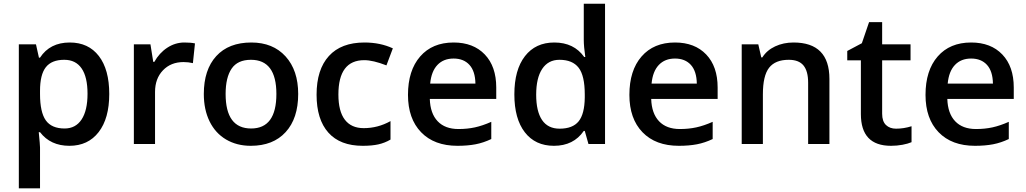

<svg xmlns="http://www.w3.org/2000/svg" viewBox="-20 -780 5560 1040"><path d="M356 9.8Q253.4 9.8 196.8 -64H189.9Q196.8 4.4 196.8 19V240.2H82V-540H174.8Q178.7 -524.9 190.9 -467.8H196.8Q250.5 -549.8 357.9 -549.8Q459 -549.8 515.4 -476.6Q571.8 -403.3 571.8 -271Q571.8 -138.7 514.4 -64.5Q457 9.8 356 9.8ZM328.1 -456.1Q259.8 -456.1 228.3 -416Q196.8 -376 196.8 -288.1V-271Q196.8 -172.4 228 -128.2Q259.3 -84 330.1 -84Q389.6 -84 421.9 -132.8Q454.1 -181.6 454.1 -272Q454.1 -362.8 422.1 -409.4Q390.1 -456.1 328.1 -456.1Z M979 -549.8Q1013.7 -549.8 1036.1 -544.9L1024.9 -438Q1000.5 -443.8 974.1 -443.8Q905.3 -443.8 862.5 -398.9Q819.8 -354 819.8 -282.2V0H705.1V-540H794.9L810.1 -444.8H815.9Q842.8 -493.2 886 -521.5Q929.2 -549.8 979 -549.8Z M1595.2 -271Q1595.2 -138.7 1527.3 -64.5Q1459.5 9.8 1338.4 9.8Q1262.7 9.8 1204.6 -24.4Q1146.5 -58.6 1115.2 -122.6Q1084 -186.5 1084 -271Q1084 -402.3 1151.4 -476.1Q1218.8 -549.8 1341.3 -549.8Q1458.5 -549.8 1526.9 -474.4Q1595.2 -398.9 1595.2 -271ZM1202.1 -271Q1202.1 -84 1340.3 -84Q1477.1 -84 1477.1 -271Q1477.1 -456.1 1339.4 -456.1Q1267.1 -456.1 1234.6 -408.2Q1202.1 -360.4 1202.1 -271Z M1944.8 9.8Q1822.3 9.8 1758.5 -61.8Q1694.8 -133.3 1694.8 -267.1Q1694.8 -403.3 1761.5 -476.6Q1828.1 -549.8 1954.1 -549.8Q2039.6 -549.8 2107.9 -518.1L2073.2 -425.8Q2000.5 -454.1 1953.1 -454.1Q1813 -454.1 1813 -268.1Q1813 -177.2 1847.9 -131.6Q1882.8 -85.9 1950.2 -85.9Q2026.9 -85.9 2095.2 -124V-23.9Q2064.5 -5.9 2029.5 2Q1994.6 9.8 1944.8 9.8Z M2458 9.8Q2332 9.8 2261 -63.7Q2189.9 -137.2 2189.9 -266.1Q2189.9 -398.4 2255.9 -474.1Q2321.8 -549.8 2437 -549.8Q2543.9 -549.8 2606 -484.9Q2668 -419.9 2668 -306.2V-244.1H2308.1Q2310.5 -165.5 2350.6 -123.3Q2390.6 -81.1 2463.4 -81.1Q2511.2 -81.1 2552.5 -90.1Q2593.8 -99.1 2641.1 -120.1V-26.9Q2599.1 -6.8 2556.2 1.5Q2513.2 9.8 2458 9.8ZM2437 -462.9Q2382.3 -462.9 2349.4 -428.2Q2316.4 -393.6 2310.1 -327.1H2555.2Q2554.2 -394 2522.9 -428.5Q2491.7 -462.9 2437 -462.9Z M2980.5 9.8Q2879.4 9.8 2822.8 -63.5Q2766.1 -136.7 2766.1 -269Q2766.1 -401.9 2823.5 -475.8Q2880.9 -549.8 2982.4 -549.8Q3088.9 -549.8 3144.5 -471.2H3150.4Q3142.1 -529.3 3142.1 -563V-759.8H3257.3V0H3167.5L3147.5 -70.8H3142.1Q3086.9 9.8 2980.5 9.8ZM3011.2 -83Q3082 -83 3114.3 -122.8Q3146.5 -162.6 3147.5 -252V-268.1Q3147.5 -370.1 3114.3 -413.1Q3081.1 -456.1 3010.3 -456.1Q2949.7 -456.1 2917 -407Q2884.3 -357.9 2884.3 -267.1Q2884.3 -177.2 2916 -130.1Q2947.8 -83 3011.2 -83Z M3657.2 9.8Q3531.2 9.8 3460.2 -63.7Q3389.2 -137.2 3389.2 -266.1Q3389.2 -398.4 3455.1 -474.1Q3521 -549.8 3636.2 -549.8Q3743.2 -549.8 3805.2 -484.9Q3867.2 -419.9 3867.2 -306.2V-244.1H3507.3Q3509.8 -165.5 3549.8 -123.3Q3589.8 -81.1 3662.6 -81.1Q3710.4 -81.1 3751.7 -90.1Q3793 -99.1 3840.3 -120.1V-26.9Q3798.3 -6.8 3755.4 1.5Q3712.4 9.8 3657.2 9.8ZM3636.2 -462.9Q3581.5 -462.9 3548.6 -428.2Q3515.6 -393.6 3509.3 -327.1H3754.4Q3753.4 -394 3722.2 -428.5Q3690.9 -462.9 3636.2 -462.9Z M4472.7 0H4357.4V-332Q4357.4 -394.5 4332.3 -425.3Q4307.1 -456.1 4252.4 -456.1Q4179.7 -456.1 4146 -413.1Q4112.3 -370.1 4112.3 -269V0H3997.6V-540H4087.4L4103.5 -469.2H4109.4Q4133.8 -507.8 4178.7 -528.8Q4223.6 -549.8 4278.3 -549.8Q4472.7 -549.8 4472.7 -352.1Z M4833.5 -83Q4875.5 -83 4917.5 -96.2V-9.8Q4898.4 -1.5 4868.4 4.2Q4838.4 9.8 4806.2 9.8Q4643.1 9.8 4643.1 -162.1V-453.1H4569.3V-503.9L4648.4 -545.9L4687.5 -660.2H4758.3V-540H4912.1V-453.1H4758.3V-164.1Q4758.3 -122.6 4779.1 -102.8Q4799.8 -83 4833.5 -83Z M5261.2 9.8Q5135.3 9.8 5064.2 -63.7Q4993.2 -137.2 4993.2 -266.1Q4993.2 -398.4 5059.1 -474.1Q5125 -549.8 5240.2 -549.8Q5347.2 -549.8 5409.2 -484.9Q5471.2 -419.9 5471.2 -306.2V-244.1H5111.3Q5113.8 -165.5 5153.8 -123.3Q5193.8 -81.1 5266.6 -81.1Q5314.5 -81.1 5355.7 -90.1Q5397 -99.1 5444.3 -120.1V-26.9Q5402.3 -6.8 5359.4 1.5Q5316.4 9.8 5261.2 9.8ZM5240.2 -462.9Q5185.5 -462.9 5152.6 -428.2Q5119.6 -393.6 5113.3 -327.1H5358.4Q5357.4 -394 5326.2 -428.5Q5294.9 -462.9 5240.2 -462.9Z"/></svg>

Font: f1_4961           
Style: Regular
Weight: 600
Foundry: Ascender Corporation
Version: Version 1.10